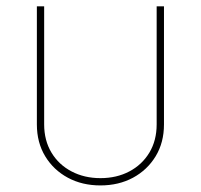

<svg xmlns="http://www.w3.org/2000/svg" viewBox="-20 -562 617 590"><path d="M288.6 7.8Q232.4 7.8 188.5 -15.9Q144.5 -39.6 118.9 -81.8Q93.3 -124 93.3 -179.7V-542.5H115.7V-179.7Q115.7 -130.4 138.2 -93Q160.6 -55.7 200 -35.2Q239.3 -14.6 288.6 -14.6Q338.4 -14.6 377.4 -35.2Q416.5 -55.7 439 -93Q461.4 -130.4 461.4 -179.7V-542.5H483.9V-179.7Q483.9 -124 458.3 -81.8Q432.6 -39.6 388.7 -15.9Q344.7 7.8 288.6 7.8Z"/></svg>

Font: Inter 16pt Thin
Style: Regular
Weight: 250
Version: Version 4.001;git-66647c0bb